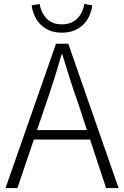

<svg xmlns="http://www.w3.org/2000/svg" viewBox="-20 -950 627 970"><path d="M8 0 263 -729H325L579 0H516L435 -245H151L68 0ZM419 -293 376 -425Q353 -489 334 -549Q315 -609 295 -675H291Q272 -609 253 -549Q234 -489 212 -425L167 -293ZM293 -785Q256 -785 228.5 -797Q201 -809 182.5 -828.5Q164 -848 153.5 -873Q143 -898 140 -923L180 -930Q186 -890 213.5 -858.5Q241 -827 293 -827Q319 -827 339 -835.5Q359 -844 372.5 -858.5Q386 -873 394.5 -891.5Q403 -910 406 -930L446 -923Q443 -898 432.5 -873Q422 -848 403.5 -828.5Q385 -809 357.5 -797Q330 -785 293 -785Z"/></svg>

Font: Kinto Sans Light
Style: Regular
Weight: 300
Designer: Authors: Ryoko NISHIZUKA  (kana & ideographs); Paul D. Hunt (Latin, Greek & Cyrillic); Wenlong ZHANG  (bopomofo); Sandol
Foundry: Adobe Systems Incorporated, ookami Inc.
Version: Version 0.001